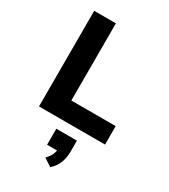

<svg xmlns="http://www.w3.org/2000/svg" viewBox="-238 -816 1079 1226"><g transform="rotate(30 301.5 -202.5)"><path d="M83 0V-705H243V-136H570V0ZM339 300 281 262Q304 240 314.5 215.5Q325 191 325 168L356 186H250V68H402V149Q402 194 387.5 231.5Q373 269 339 300Z"/></g></svg>

Font: Nunito Sans 9pt ExtraBold
Style: Regular
Weight: 800
Version: Version 3.101;gftools[0.9.27]